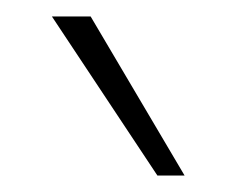

<svg xmlns="http://www.w3.org/2000/svg" viewBox="-20 -724 290 233"><path d="M171 -511 43 -704H90L204 -511Z"/></svg>

Font: Ysabeau ExtraLight
Style: Regular
Weight: 250
Designer: Christian Thalmann (Catharsis Fonts)
Version: Version 2.002